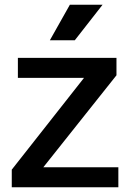

<svg xmlns="http://www.w3.org/2000/svg" viewBox="-20 -796 553 816"><path d="M483 -85V0H30V-75L337 -465H56V-550H475V-476L164 -85ZM277 -776H416L298 -625H192Z"/></svg>

Font: Krub SemiBold
Style: Regular
Weight: 600
Version: Version 1.000; ttfautohint (v1.6)